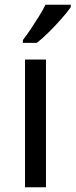

<svg xmlns="http://www.w3.org/2000/svg" viewBox="-20 -786 317 806"><path d="M173 0H85V-536H173ZM277 -756Q265 -738 240 -709.5Q215 -681 186.5 -652.5Q158 -624 134 -606H76V-618Q91 -637 108.5 -663Q126 -689 143 -716.5Q160 -744 171 -766H277Z"/></svg>

Font: Noto Sans Warang Citi
Style: Regular
Weight: 400
Designer: Mangu Purty
Foundry: Mangu Purty
Version: Version 3.002; ttfautohint (v1.8.4.7-5d5b)